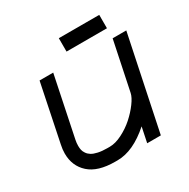

<svg xmlns="http://www.w3.org/2000/svg" viewBox="-147 -761 895 910"><g transform="rotate(-30 300.0 -306.5)"><path d="M118.7 -171.9Q115.2 -155.3 115.2 -139.6Q115.2 -127.4 117.4 -117.2Q119.6 -106.9 127 -96.2Q134.3 -85.4 146.5 -77.9Q158.7 -70.3 179.9 -65.7Q201.2 -61 230 -61H243.2Q274.4 -61 311.5 -79.8Q348.6 -98.6 378.4 -125.2Q408.2 -151.9 429.9 -181.4Q451.7 -210.9 456.1 -232.4L511.7 -499.5H586.4L479.5 13.2H404.8L421.9 -69.3Q328.6 13.2 243.2 13.2H230Q135.7 13.2 88.9 -29.1Q42 -71.3 42 -139.6Q42 -162.1 47.4 -186.5L111.8 -499.5H186.5ZM291 -554.2V-627.4H512.2V-554.2Z"/></g></svg>

Font: Anka/Coder
Style: Italic
Weight: 400
Italic angle: -12°
Monospace: yes
Version: Version 001.100